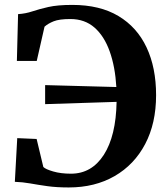

<svg xmlns="http://www.w3.org/2000/svg" viewBox="-20 -772 696 802"><path d="M267 11Q216 11 177.2 5.5Q138.5 0 106.2 -5.8Q74 -11.5 42 -12.5L52 -195L133 -191.5L161 -74.5Q170.5 -65 202.2 -55.8Q234 -46.5 276.5 -46.5Q363 -46.5 413.8 -125.5Q464.5 -204.5 467 -346.5L168.5 -337V-416.5L466 -408.5Q461 -493.5 438.2 -557.2Q415.5 -621 374.8 -656.8Q334 -692.5 274 -692.5Q227.5 -692.5 204 -683Q180.5 -673.5 166 -660.5L133.5 -517.5H50.5L55.5 -713Q87 -715 115.2 -724.5Q143.5 -734 182 -742.8Q220.5 -751.5 282 -751.5Q397 -751.5 474.8 -705Q552.5 -658.5 592.2 -574Q632 -489.5 632 -374.5Q632 -257 586.5 -170.5Q541 -84 458.8 -36.5Q376.5 11 267 11Z"/></svg>

Font: Merriweather Text Regular
Style: Bold
Weight: 700
Designer: Eben Sorkin
Foundry: Eben Sorkin
Version: Version 2.100; ttfautohint (v1.7.19-72a1) -l 8 -r 50 -G 200 